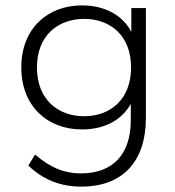

<svg xmlns="http://www.w3.org/2000/svg" viewBox="-20 -500 648 712"><path d="M284 -20C371 -20 434 -58 465 -115V-54C465 74 397 143 280 143C223 143 170 125 110 73L85 114C144 170 209 192 282 192C434 192 521 100 521 -63V-470H467V-382C436 -441 372 -480 284 -480C157 -480 59 -395 59 -250C59 -105 157 -20 284 -20ZM292 -69C196 -69 117 -130 117 -250C117 -369 196 -430 292 -430C388 -430 466 -369 466 -250C466 -130 388 -69 292 -69Z"/></svg>

Font: Gantari Light
Style: Regular
Weight: 300
Designer: Anugrah Pasau
Foundry: Lafontype
Version: Version 1.000